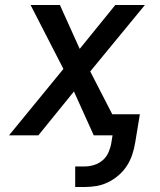

<svg xmlns="http://www.w3.org/2000/svg" viewBox="-20 -540 640 766"><path d="M280 206V124H319Q337 124 356 118Q375 112 390 99Q405 86 413 67.5Q421 49 424 31L429 0H354L275 -175L133 0H16L233 -265L102 -520H219L298 -345L440 -520H558L340 -255L428 -84H538L519 31Q515 54 507.5 77Q500 100 486.5 121Q473 142 453.5 159Q434 176 411.5 187Q389 198 365.5 202Q342 206 319 206Z"/></svg>

Font: Iosevka SS04 Md Ex Obl
Style: Regular
Weight: 500
Width: 7
Italic angle: -9°
Monospace: yes
Designer: Belleve Invis
Foundry: Belleve Invis
Version: Version 19.0.0; ttfautohint (v1.8.4)